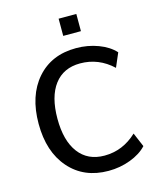

<svg xmlns="http://www.w3.org/2000/svg" viewBox="-134 -1013 919 1116"><g transform="rotate(-15 326.0 -455.0)"><path d="M611.3 -77.1Q574.2 -37.1 511.7 -13.7Q449.2 9.8 379.9 9.8Q232.4 9.8 144.5 -90.3Q56.6 -190.4 56.6 -359.4Q56.6 -528.3 144 -628.4Q231.4 -728.5 379.9 -728.5Q450.2 -728.5 512.7 -705.1Q575.2 -681.6 611.3 -641.6L575.2 -557.6Q491.2 -636.7 379.9 -636.7Q279.3 -636.7 224.6 -564.5Q169.9 -492.2 169.9 -359.4Q169.9 -227.5 224.6 -154.8Q279.3 -82 379.9 -82Q490.2 -82 575.2 -162.1ZM327.1 -816.4V-919.9H433.6V-816.4Z"/></g></svg>

Font: Min Sans Medium
Style: Regular
Weight: 500
Designer: Jinseong-Kim, NotoSansCJK, Nunito
Foundry: Jinseong-Kim
Version: Version 1.400;Glyphs 3.1.2 (3151)